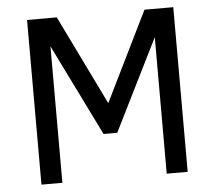

<svg xmlns="http://www.w3.org/2000/svg" viewBox="-50 -730 877 785"><g transform="rotate(-5 389.0 -338.0)"><path d="M603 0V-560.1L416 -184.1H359.9L174.8 -560.1V0H88.9V-675.8H210.9L390.1 -308.1L570.8 -675.8H689V0Z"/></g></svg>

Font: ClearSansRegular
Style: Regular
Weight: 400
Foundry: Intel Corporation
Version: Version 1.00